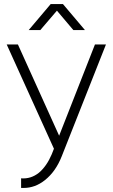

<svg xmlns="http://www.w3.org/2000/svg" viewBox="-20 -717 550 937"><path d="M257.8 -665Q237.3 -641.6 176.8 -570.3Q163.1 -570.3 120.1 -570.3Q147.5 -601.6 227.5 -697.3Q243.2 -697.3 287.1 -697.3Q314.5 -665 394.5 -570.3Q380.9 -570.3 337.9 -570.3Q318.4 -593.8 257.8 -665ZM443.4 -500Q456.1 -500 497.1 -500Q443.4 -363.3 281.2 45.9Q252 120.1 199.2 162.1Q151.4 200.2 95.7 200.2Q89.8 200.2 83 200.2Q83 184.6 83 153.3Q130.9 157.2 169.9 126Q208 93.8 232.4 36.1Q235.4 27.3 243.2 8.8Q185.5 -118.2 12.7 -500Q26.4 -500 67.4 -500Q117.2 -388.7 268.6 -54.7Q312.5 -166 443.4 -500Z"/></svg>

Font: LeFont
Style: ExtraLight
Weight: 200
Designer: Leryon MEDIA
Version: Version 1.0